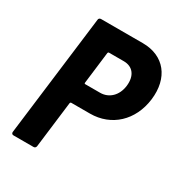

<svg xmlns="http://www.w3.org/2000/svg" viewBox="-166 -816 872 931"><g transform="rotate(30 269.5 -350.5)"><path d="M364 -701H130C123 -701 117 -696 117 -689L33 -12C33 -5 37 0 44 0H157C164 0 169 -5 170 -12L202 -272C203 -275 205 -277 208 -277H313C432 -277 521 -360 537 -486C553 -614 484 -701 364 -701ZM305 -389H221C218 -389 217 -391 217 -394L239 -574C240 -577 242 -579 245 -579H328C378 -579 407 -543 400 -483C393 -425 354 -389 305 -389Z"/></g></svg>

Font: Barlow Semi Condensed
Style: Bold Italic
Weight: 700
Width: 4
Italic angle: -7°
Designer: Jeremy Tribby
Foundry: Tribby Type
Version: Version 1.422;hotconv 1.0.109;makeotfexe 2.5.65596